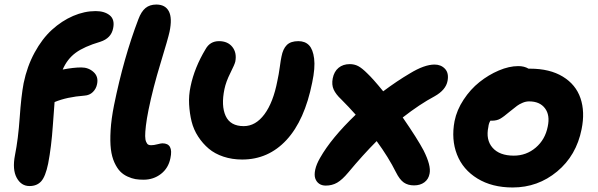

<svg xmlns="http://www.w3.org/2000/svg" viewBox="-20 -768 2631 845"><path d="M611.8 22.9Q592.3 22.9 576.2 20.3Q560.1 17.6 541.3 9Q522.5 0.5 508.8 -13.7Q495.1 -27.8 483.6 -52.7Q472.2 -77.6 468 -111.3Q463.9 -145 466.8 -194.6Q469.7 -244.1 481.9 -305.2Q524.4 -514.2 588.9 -683.1Q601.6 -717.3 620.4 -732.7Q639.2 -748 668 -748Q707.5 -748 723.1 -718.3Q738.8 -688.5 726.1 -627.9Q720.2 -600.1 686.8 -490.5Q653.3 -380.9 633.8 -285.2Q625.5 -244.1 622.1 -214.8Q618.7 -185.5 618.9 -169.2Q619.1 -152.8 623.3 -143.6Q627.4 -134.3 632.3 -131.6Q637.2 -128.9 645 -128.9Q657.2 -128.9 672.9 -133.1Q688.5 -137.2 694.8 -137.2Q744.1 -137.2 730 -71.8Q721.2 -27.8 688.2 -2.4Q655.3 22.9 611.8 22.9ZM109.9 50.8Q73.2 50.8 53.5 14.4Q33.7 -22 45.9 -85Q60.1 -155.8 66.7 -250.5Q73.2 -345.2 84 -401.9Q99.1 -475.6 132.3 -536.6Q165.5 -597.7 208.7 -637Q252 -676.3 301.8 -697.8Q351.6 -719.2 400.9 -719.2Q439.9 -719.2 462.9 -700.7Q485.8 -682.1 478 -644Q469.7 -599.6 420.9 -584Q350.1 -563 313 -535.6Q275.9 -508.3 255.9 -461.9Q303.2 -471.2 337.9 -471.2Q369.6 -471.2 391.8 -450.9Q414.1 -430.7 407.2 -397.9Q403.3 -377.4 388.7 -363Q374 -348.6 352.1 -347.2Q273.9 -341.3 220.2 -318.8Q219.2 -311 212.6 -216.1Q206.1 -121.1 191.9 -47.9Q180.2 8.8 161.4 29.8Q142.6 50.8 109.9 50.8Z M1045.9 -65.9Q1001.5 -65.9 963.4 -78.6Q925.3 -91.3 898.7 -113.8Q872.1 -136.2 852.1 -167Q832 -197.8 823.2 -233.4Q814.5 -269 812.3 -308.6Q810.1 -348.1 818.8 -388.2Q835.9 -470.7 884.8 -551.8Q904.3 -586.9 943.8 -586.9Q982.4 -586.9 1002.7 -561.3Q1022.9 -535.6 1015.6 -497.1Q1013.2 -485.4 993.9 -447Q974.6 -408.7 967.8 -376Q952.6 -302.7 973.1 -257.8Q993.7 -212.9 1052.7 -212.9Q1105 -212.9 1143.8 -265.1Q1182.6 -317.4 1200.7 -412.1Q1207 -440.4 1211.4 -473.1Q1215.8 -505.9 1218.8 -519Q1225.1 -552.7 1242.2 -569.8Q1259.3 -586.9 1293 -586.9Q1322.8 -586.9 1340.1 -568.8Q1357.4 -550.8 1362.5 -510.3Q1367.7 -469.7 1354 -404.8Q1320.8 -238.3 1241 -152.1Q1161.1 -65.9 1045.9 -65.9Z M1413.6 48.8Q1396.5 48.8 1384.5 40.5Q1372.6 32.2 1367.4 17.1Q1362.3 2 1367.4 -21.7Q1372.6 -45.4 1388.7 -73.2Q1438 -160.2 1545.4 -263.2Q1516.1 -296.4 1481.4 -331.1Q1458 -353 1448.5 -374Q1439 -395 1444.3 -422.9Q1450.2 -453.1 1470 -469.5Q1489.7 -485.8 1519.5 -485.8Q1539.6 -485.8 1556.4 -477.1Q1573.2 -468.3 1596.7 -444.8Q1621.6 -421.4 1666.5 -366.2Q1728 -412.1 1783.7 -444.8Q1847.7 -483.9 1892.6 -483.9Q1920.9 -483.9 1938.5 -465.1Q1956.1 -446.3 1949.7 -412.1Q1942.4 -372.1 1892.6 -344.2Q1827.6 -309.6 1752.4 -251Q1817.4 -156.7 1844.2 -106Q1877.9 -39.1 1870.6 -3.9Q1866.2 20.5 1847.9 34.2Q1829.6 47.9 1802.2 47.9Q1775.4 47.9 1757.1 35.2Q1738.8 22.5 1722.7 -9.8Q1689.9 -75.7 1637.7 -147Q1578.6 -87.9 1512.7 -8.8Q1485.8 23.4 1463.6 36.1Q1441.4 48.8 1413.6 48.8Z M2236.3 57.1Q2145.5 57.1 2081.3 17.8Q2017.1 -21.5 1991.2 -87.9Q1965.3 -154.3 1980.5 -234.9Q1990.2 -283.7 2020.3 -329.3Q2050.3 -375 2090.1 -406.7Q2129.9 -438.5 2175.3 -457.8Q2220.7 -477.1 2261.2 -477.1Q2287.1 -477.1 2306.2 -465.8H2312.5Q2399.4 -465.8 2456.8 -430.9Q2514.2 -396 2534.7 -335.9Q2555.2 -275.9 2539.6 -199.2Q2516.6 -83.5 2431.9 -13.2Q2347.2 57.1 2236.3 57.1ZM2129.4 -210Q2117.2 -152.8 2147.7 -117.9Q2178.2 -83 2241.2 -83Q2296.4 -83 2337.9 -118.4Q2379.4 -153.8 2390.6 -210.9Q2401.4 -261.2 2378.4 -291.5Q2355.5 -321.8 2308.6 -321.8Q2293.9 -321.8 2279.3 -315.4Q2264.6 -309.1 2255.6 -302.2Q2246.6 -295.4 2224.6 -277.8Q2195.8 -253.4 2180.9 -245.1Q2166 -236.8 2144.5 -236.8H2138.2Q2130.9 -225.1 2129.4 -210Z"/></svg>

Font: Shantell Sans Bouncy
Style: Bold Italic
Weight: 700
Italic angle: -11.31°
Designer: Stephen Nixon, Anya Danilova, Shantell Martin
Foundry: Arrow Type
Version: Version 1.006;[9816181b4]